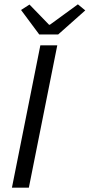

<svg xmlns="http://www.w3.org/2000/svg" viewBox="-20 -865 413 885"><path d="M77 -819 161 -706H248L373 -817L339 -845L210 -751H206L116 -844ZM166 -656 35 0H113L244 -656Z"/></svg>

Font: Cambridge Sans Italic
Style: Regular
Weight: 400
Italic angle: -11°
Version: Version 2.000;PS 002.000;hotconv 1.0.88;makeotf.lib2.5.64775